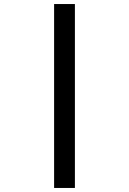

<svg xmlns="http://www.w3.org/2000/svg" viewBox="-20 -828 640 951"><path d="M351 103H248V-808H351Z"/></svg>

Font: Fira Mono Medium
Style: Regular
Weight: 500
Designer: Carrois Corporate & Edenspiekermann AG
Foundry: Carrois Corporate GbR & Edenspiekermann AG
Version: Version 3.206